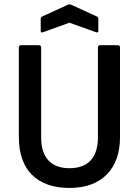

<svg xmlns="http://www.w3.org/2000/svg" viewBox="-20 -866 649 896"><path d="M304 11Q191 11 129.5 -50Q68 -111 68 -227V-644Q68 -655 79 -655H161Q172 -655 172 -644V-226Q172 -154 206 -117.5Q240 -81 304 -81Q369 -81 403 -117.5Q437 -154 437 -226V-644Q437 -655 447 -655H530Q540 -655 540 -644V-226Q540 -114 478 -51.5Q416 11 304 11ZM182 -716Q170 -711 170 -722V-778Q170 -786 177 -789L297 -844Q304 -847 312 -844L432 -789Q439 -786 439 -778V-722Q439 -711 427 -716L304 -760Z"/></svg>

Font: Sofia Sans Extra Cond
Style: Bold
Weight: 700
Width: 1
Designer: Botio Nikoltchev, Ani Petrova
Foundry: lettersoup
Version: Version 4.100; ttfautohint (v1.8.3)